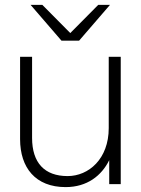

<svg xmlns="http://www.w3.org/2000/svg" viewBox="-20 -752 575 784"><path d="M111 -189V-520H62V-184C62 -67 125 12 248 12C336 12 395 -35 426 -98V0H473V-520H424V-229C424 -103 342 -33 256 -33C162 -33 111 -87 111 -189ZM105 -732 231 -586H303L429 -732H381L267 -617L153 -732Z"/></svg>

Font: Aspekta 200
Style: Regular
Weight: 200
Designer: Ivo Dolenc
Version: Version 2.000